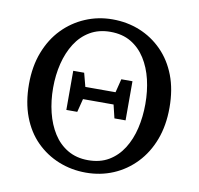

<svg xmlns="http://www.w3.org/2000/svg" viewBox="-78 -768 895 865"><g transform="rotate(10 369.0 -335.5)"><path d="M234 -248V-427H284L304 -351V-327L284 -248ZM454 -248 435 -327V-351L454 -427H505V-248ZM369 15Q303 15 244.5 -8.5Q186 -32 141.5 -76.5Q97 -121 72.5 -186Q48 -251 48 -334Q48 -415 73 -480Q98 -545 142 -590.5Q186 -636 244.5 -661Q303 -686 369 -686Q436 -686 494 -662.5Q552 -639 596.5 -594Q641 -549 665.5 -485Q690 -421 690 -338Q690 -257 665.5 -192Q641 -127 596.5 -80.5Q552 -34 494 -9.5Q436 15 369 15ZM369 -42Q424 -42 463.5 -65.5Q503 -89 529 -130Q555 -171 567.5 -224Q580 -277 580 -336Q580 -395 567.5 -447.5Q555 -500 529 -541Q503 -582 463.5 -605.5Q424 -629 369 -629Q316 -629 276 -605.5Q236 -582 210 -541Q184 -500 171 -447.5Q158 -395 158 -336Q158 -277 171 -224Q184 -171 210 -130Q236 -89 276 -65.5Q316 -42 369 -42ZM258 -309V-365H481V-309Z"/></g></svg>

Font: Source Serif 4
Style: Regular
Weight: 400
Designer: Frank Grießhammer
Foundry: Adobe Systems Incorporated
Version: Version 4.004;hotconv 1.0.116;makeotfexe 2.5.65601